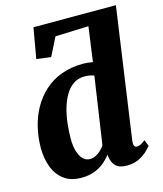

<svg xmlns="http://www.w3.org/2000/svg" viewBox="-121 -910 855 1009"><g transform="rotate(-15 306.0 -405.0)"><path d="M197.5 10Q137.5 10 100.5 -19Q63.5 -48 46.8 -95Q30 -142 30 -195.5Q30 -252 42.8 -306.5Q55.5 -361 81.5 -408Q107.5 -455 146.8 -491Q186 -527 239.5 -547Q293 -567 360.5 -567Q372 -567 385.2 -565.5Q398.5 -564 411.5 -561.5L437.5 -750L256.5 -743.5L206.5 -644L128 -654L157 -819.5H605.5L504.5 -110.5Q502 -92.5 505.8 -82.8Q509.5 -73 521.5 -73Q528.5 -73 538.8 -77.2Q549 -81.5 566.5 -95L580.5 -60.5Q574.5 -53.5 557.5 -36.5Q540.5 -19.5 512 -4.8Q483.5 10 444.5 10Q403.5 10 384.2 -8.8Q365 -27.5 360.5 -62.5L359.5 -72.5Q346 -53.5 323.8 -34.2Q301.5 -15 270 -2.5Q238.5 10 197.5 10ZM265 -73.5Q282 -73.5 297 -81Q312 -88.5 325 -100.8Q338 -113 346.5 -126L400.5 -491.5Q389.5 -495.5 376.5 -498Q363.5 -500.5 349 -500.5Q313 -500.5 286.8 -482Q260.5 -463.5 242.8 -432.5Q225 -401.5 214.2 -362.8Q203.5 -324 199 -282Q194.5 -240 194.5 -201Q194.5 -163.5 203 -134.8Q211.5 -106 227.2 -89.8Q243 -73.5 265 -73.5Z"/></g></svg>

Font: Merriweather 20pt Black
Style: Italic
Weight: 900
Italic angle: -7.8°
Version: Version 2.101